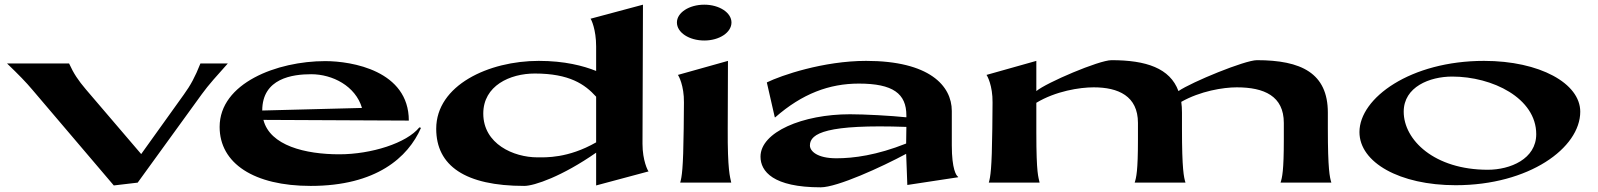

<svg xmlns="http://www.w3.org/2000/svg" viewBox="-20 -780 6824 820"><path d="M568 0 842 -378C870 -417 910 -461 953 -509H836C813 -451 794 -416 765 -376L583 -122L347 -398C314 -437 295 -465 275 -509H10C60 -461 92 -428 118 -397L466 12Z M1309 -463C1400 -463 1498 -413 1526 -319L1100 -308C1100 -446 1230 -463 1309 -463ZM918 -238C918 -82 1065 14 1307 14C1587 14 1723 -108 1778 -234L1771 -236C1717 -169 1566 -121 1429 -121C1284 -121 1133 -158 1105 -268L1726 -265C1726 -478 1483 -519 1369 -519C1163 -519 918 -425 918 -238Z M2724 -166 2726 -760 2502 -700C2505 -698 2526 -654 2526 -582V-477C2471 -499 2391 -520 2281 -520C2067 -520 1843 -416 1843 -230C1843 -72 1967 14 2219 14C2262 14 2381 -27 2526 -128V12L2750 -48C2747 -50 2724 -94 2724 -166ZM2044 -295C2044 -414 2158 -466 2264 -466C2412 -466 2478 -420 2526 -367V-172C2405 -103 2310 -108 2275 -108C2174 -108 2044 -165 2044 -295Z M2885 0H3103C3098 -25 3087 -51 3088 -231L3089 -520L2875 -460C2878 -458 2902 -414 2901 -342L2900 -231C2898 -57 2892 -25 2885 0ZM2988 -607C3052 -607 3104 -641 3104 -684C3104 -726 3052 -760 2988 -760C2923 -760 2871 -726 2871 -684C2871 -641 2923 -607 2988 -607Z M3855 10 4072 -23V-25C4064 -29 4045 -58 4045 -159V-306C4045 -414 3949 -520 3679 -520C3497 -520 3316 -458 3255 -428L3289 -279H3291C3406 -380 3522 -423 3648 -423C3794 -423 3851 -380 3851 -287V-279C3784 -286 3673 -292 3610 -292C3408 -292 3228 -216 3228 -111C3228 -48 3282 20 3485 20C3556 20 3746 -67 3850 -123C3851 -82 3854 -36 3855 10ZM3439 -159C3439 -211 3512 -250 3851 -238L3850 -167C3724 -117 3626 -104 3552 -104C3471 -104 3439 -134 3439 -159Z M4203 0H4420C4415 -25 4406 -34 4406 -214V-341C4489 -391 4591 -407 4651 -407C4756 -407 4840 -370 4840 -255V-184C4840 -50 4833 -22 4826 0H5043C5036 -23 5028 -56 5028 -231V-299C5028 -316 5027 -331 5025 -345C5106 -391 5204 -407 5262 -407C5379 -407 5463 -370 5463 -255V-184C5463 -50 5456 -22 5449 0H5666C5659 -23 5651 -56 5651 -231V-299C5651 -468 5537 -523 5348 -523C5297 -523 5070 -430 5013 -391C4977 -489 4875 -523 4727 -523C4674 -523 4449 -427 4406 -391V-520L4193 -460C4196 -458 4220 -414 4219 -342L4218 -231C4216 -57 4210 -25 4203 0Z M6197 11C6510 11 6729 -148 6729 -303C6729 -424 6556 -520 6318 -520C6005 -520 5786 -362 5786 -216C5786 -86 5958 11 6197 11ZM6334 -55C6106 -55 5975 -182 5975 -303C5975 -409 6086 -453 6182 -453C6354 -453 6541 -361 6541 -207C6541 -101 6430 -55 6334 -55Z"/></svg>

Font: Coconat
Style: Bold
Weight: 900
Width: 8
Designer: Sara Lavazza
Foundry: Collletttivo
Version: Version 1.000;Glyphs 3.2 (3217)